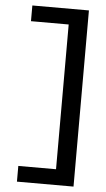

<svg xmlns="http://www.w3.org/2000/svg" viewBox="-59 -815 524 951"><g transform="rotate(5 203.0 -339.0)"><path d="M62.5 98.6V20.5H250V-699.2H62.5V-777.3H343.8V98.6Z"/></g></svg>

Font: Michroma+
Style: Regular
Weight: 400
Designer: beogot
Foundry: beogot
Version: Version